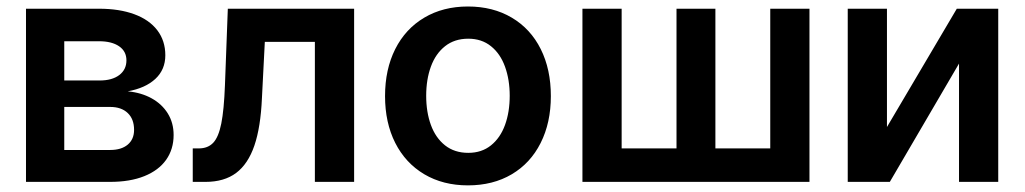

<svg xmlns="http://www.w3.org/2000/svg" viewBox="-20 -557 3138 588"><path d="M59.6 -530.3H283.2Q345.7 -530.3 391.4 -513.4Q437 -496.6 461.7 -464.4Q486.3 -432.1 486.3 -387.7Q486.3 -343.8 455.8 -315.4Q425.3 -287.1 371.1 -277.3Q412.6 -273.4 444.3 -255.9Q476.1 -238.3 493.9 -209.5Q511.7 -180.7 511.7 -143.6Q511.7 -100.1 488.8 -67.6Q465.8 -35.2 422.1 -17.6Q378.4 0 317.4 0H59.6ZM390.6 -159.2Q390.6 -192.4 371.1 -210.9Q351.6 -229.5 317.4 -229.5H176.8V-97.7H317.4Q351.6 -97.7 371.1 -114Q390.6 -130.4 390.6 -159.2ZM367.2 -372.1Q367.2 -399.9 344.7 -415.3Q322.3 -430.7 283.2 -430.7H176.8V-310.5H285.2Q323.2 -310.5 345.2 -327.1Q367.2 -343.8 367.2 -372.1Z M570.3 -102.5H588.9Q616.7 -102.5 633.1 -119.9Q649.4 -137.2 657.7 -178.7Q666 -220.2 668.9 -295.9L677.7 -530.3H1064.5V0H944.3V-428.7H791L782.2 -256.8Q778.3 -167.5 759 -111.1Q739.7 -54.7 703.1 -27.3Q666.5 0 609.4 0H570.3Z M1159.2 -262.7Q1159.2 -344.7 1190.4 -406.7Q1221.7 -468.8 1279.3 -502.9Q1336.9 -537.1 1413.1 -537.1Q1489.7 -537.1 1547.4 -502.9Q1605 -468.8 1636 -406.7Q1667 -344.7 1667 -262.7Q1667 -181.2 1635.7 -119.1Q1604.5 -57.1 1547.1 -23.2Q1489.7 10.7 1413.1 10.7Q1336.9 10.7 1279.3 -23.4Q1221.7 -57.6 1190.4 -119.4Q1159.2 -181.2 1159.2 -262.7ZM1541 -263.7Q1541 -313 1526.6 -352.8Q1512.2 -392.6 1483.6 -415.5Q1455.1 -438.5 1414.1 -438.5Q1372.1 -438.5 1343 -415.5Q1314 -392.6 1299.6 -353Q1285.2 -313.5 1285.2 -263.7Q1285.2 -213.9 1299.6 -174.3Q1314 -134.8 1343 -111.8Q1372.1 -88.9 1414.1 -88.9Q1455.1 -88.9 1483.6 -111.8Q1512.2 -134.8 1526.6 -174.3Q1541 -213.9 1541 -263.7Z M1883.8 -530.3V-102.5H2051.8V-530.3H2170.9V-102.5H2338.9V-530.3H2459V0H1763.7V-530.3Z M2910.2 -530.3H3037.1V0H2917V-362.3L2705.1 0H2576.2V-530.3H2696.3V-168Z"/></svg>

Font: Pretendard Std SemiBold
Style: Regular
Weight: 600
Designer: Base glyphs from Inter by Rasmus Andersson; Hangeul glyphs from Noto Sans CJK(Source Han Sans) by Jang Soo-young and Kan
Foundry: Kil Hyung-jin
Version: Version 1.309